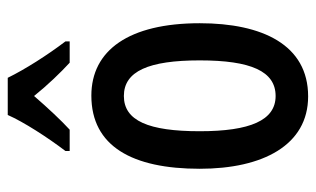

<svg xmlns="http://www.w3.org/2000/svg" viewBox="-180 -626 816 496"><g transform="rotate(-90 228.0 -378.0)"><path d="M275 -766H179C161 -725 121 -663 86 -617V-606H141C164 -627 197 -662 228 -698C257 -662 288 -630 314 -606H369V-617C334 -663 297 -721 275 -766ZM416 -270C416 -453 346 -550 229 -550C98 -550 40 -444 40 -270C40 -107 101 10 227 10C360 10 416 -108 416 -270ZM137 -270C137 -402 164 -466 228 -466C292 -466 320 -402 320 -270C320 -138 292 -74 228 -74C165 -74 137 -140 137 -270Z"/></g></svg>

Font: Noto Sans Sinhala UI ExtraCondensed Medium
Style: Regular
Weight: 500
Width: 2
Designer: Jelle Bosma - Monotype Design Team
Foundry: Monotype Imaging Inc.
Version: Version 2.006